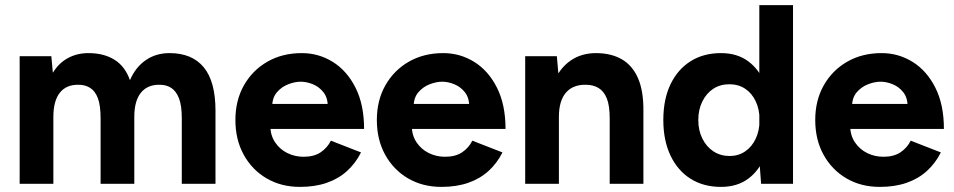

<svg xmlns="http://www.w3.org/2000/svg" viewBox="-20 -720 3737 752"><path d="M57 0V-500H181L187 -435Q210 -473 246 -492.5Q282 -512 326 -512Q387 -512 428.5 -486Q470 -460 489 -406Q511 -457 551 -484.5Q591 -512 644 -512Q732 -512 778 -456.5Q824 -401 824 -286V0H692V-256Q692 -307 681 -335Q670 -363 651 -375.5Q632 -388 606 -388Q558 -389 532 -357Q506 -325 506 -262V0H374V-256Q374 -307 363.5 -335Q353 -363 333.5 -375.5Q314 -388 288 -388Q240 -389 214.5 -357Q189 -325 189 -262V0Z M1155 12Q1081 12 1024 -21.5Q967 -55 934.5 -114Q902 -173 902 -250Q902 -327 935.5 -386Q969 -445 1027.5 -478.5Q1086 -512 1162 -512Q1228 -512 1283.5 -477.5Q1339 -443 1372.5 -376.5Q1406 -310 1406 -215H1027L1039 -227Q1039 -190 1057.5 -162.5Q1076 -135 1105.5 -120.5Q1135 -106 1169 -106Q1210 -106 1236 -123.5Q1262 -141 1276 -169L1394 -123Q1373 -81 1339.5 -50.5Q1306 -20 1260 -4Q1214 12 1155 12ZM1046 -301 1034 -313H1275L1264 -301Q1264 -337 1247 -358.5Q1230 -380 1205.5 -390Q1181 -400 1158 -400Q1135 -400 1109 -390Q1083 -380 1064.5 -358.5Q1046 -337 1046 -301Z M1709 12Q1635 12 1578 -21.5Q1521 -55 1488.5 -114Q1456 -173 1456 -250Q1456 -327 1489.5 -386Q1523 -445 1581.5 -478.5Q1640 -512 1716 -512Q1782 -512 1837.5 -477.5Q1893 -443 1926.5 -376.5Q1960 -310 1960 -215H1581L1593 -227Q1593 -190 1611.5 -162.5Q1630 -135 1659.5 -120.5Q1689 -106 1723 -106Q1764 -106 1790 -123.5Q1816 -141 1830 -169L1948 -123Q1927 -81 1893.5 -50.5Q1860 -20 1814 -4Q1768 12 1709 12ZM1600 -301 1588 -313H1829L1818 -301Q1818 -337 1801 -358.5Q1784 -380 1759.5 -390Q1735 -400 1712 -400Q1689 -400 1663 -390Q1637 -380 1618.5 -358.5Q1600 -337 1600 -301Z M2037 0V-500H2161L2169 -408V0ZM2368 0V-256H2500V0ZM2368 -256Q2368 -307 2356.5 -335Q2345 -363 2324 -375.5Q2303 -388 2275 -388Q2224 -389 2196.5 -357Q2169 -325 2169 -262H2125Q2125 -342 2148.5 -397.5Q2172 -453 2214.5 -482.5Q2257 -512 2314 -512Q2373 -512 2415 -488Q2457 -464 2479 -413.5Q2501 -363 2500 -283V-256Z M2961 0 2954 -93V-700H3086V0ZM2804 12Q2735 12 2684.5 -20Q2634 -52 2606 -111Q2578 -170 2578 -250Q2578 -331 2606 -389.5Q2634 -448 2684.5 -480Q2735 -512 2804 -512Q2867 -512 2910.5 -480Q2954 -448 2977 -389.5Q3000 -331 3000 -250Q3000 -170 2977 -111Q2954 -52 2910.5 -20Q2867 12 2804 12ZM2838 -109Q2872 -109 2898.5 -127Q2925 -145 2940 -177Q2955 -209 2955 -250Q2955 -291 2940 -323Q2925 -355 2898.5 -372.5Q2872 -390 2837 -390Q2801 -390 2774 -372.5Q2747 -355 2731 -323Q2715 -291 2715 -250Q2715 -209 2731 -177Q2747 -145 2774.5 -127Q2802 -109 2838 -109Z M3426 12Q3352 12 3295 -21.5Q3238 -55 3205.5 -114Q3173 -173 3173 -250Q3173 -327 3206.5 -386Q3240 -445 3298.5 -478.5Q3357 -512 3433 -512Q3499 -512 3554.5 -477.5Q3610 -443 3643.5 -376.5Q3677 -310 3677 -215H3298L3310 -227Q3310 -190 3328.5 -162.5Q3347 -135 3376.5 -120.5Q3406 -106 3440 -106Q3481 -106 3507 -123.5Q3533 -141 3547 -169L3665 -123Q3644 -81 3610.5 -50.5Q3577 -20 3531 -4Q3485 12 3426 12ZM3317 -301 3305 -313H3546L3535 -301Q3535 -337 3518 -358.5Q3501 -380 3476.5 -390Q3452 -400 3429 -400Q3406 -400 3380 -390Q3354 -380 3335.5 -358.5Q3317 -337 3317 -301Z"/></svg>

Font: Figtree
Style: Bold
Weight: 700
Designer: Erik Kennedy
Foundry: Erik Kennedy
Version: Version 2.001;gftools[0.9.30]